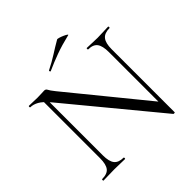

<svg xmlns="http://www.w3.org/2000/svg" viewBox="-205 -953 1136 1136"><g transform="rotate(-45 363.5 -385.0)"><path d="M119.8 -108.6V-602L143.4 -600V-108.6Q143.4 -57.2 161.4 -34.6Q179.4 -12 220.8 -12Q223.6 -12 223.6 -6Q223.6 0 220.8 0Q201.2 0 180.1 -1Q159 -2 133.4 -2Q108.2 -2 84.9 -1Q61.6 0 40.8 0Q38.6 0 38.6 -6Q38.6 -12 40.8 -12Q84.8 -12 102.3 -34.6Q119.8 -57.2 119.8 -108.6ZM624.2 11.8Q624.2 14 619.3 14.5Q614.4 15 612.4 14L152.2 -543Q117.8 -584 91.6 -598.5Q65.4 -613 41.2 -613Q38.4 -613 38.4 -619Q38.4 -625 41.2 -625Q58.8 -625 77.4 -624Q96 -623 110.8 -623Q129.2 -623 145 -624Q160.8 -625 168.8 -625Q181.8 -625 187.1 -613.5Q192.4 -602 215.6 -573L616.2 -82ZM624.2 -515.4V11.8L600.8 -19V-515.4Q600.8 -566.8 583.6 -589.9Q566.4 -613 525 -613Q523 -613 523 -619Q523 -625 525 -625Q545.4 -625 566.5 -623.5Q587.6 -622 613.2 -622Q637 -622 660.6 -623.5Q684.2 -625 703.8 -625Q706.6 -625 706.6 -619Q706.6 -613 703.8 -613Q661.4 -613 642.8 -589.9Q624.2 -566.8 624.2 -515.4ZM278.6 -679Q274.6 -677 272.6 -682.5Q270.6 -688 273.6 -689Q320.8 -712.6 359.2 -737.2Q397.6 -761.8 436.4 -784.2Q439.6 -786.6 452.3 -782.9Q465 -779.2 478.5 -773.2Q492 -767.2 499.3 -762.2Q506.6 -757.2 500.6 -756Q433.6 -740 381.6 -721Q329.6 -702 278.6 -679Z"/></g></svg>

Font: Cormorant Garamond Light
Style: Regular
Weight: 300
Designer: Christian Thalmann (Catharsis Fonts)
Foundry: Catharsis Fonts
Version: Version 4.001